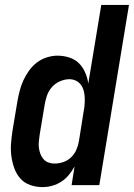

<svg xmlns="http://www.w3.org/2000/svg" viewBox="-20 -755 546 783"><path d="M154 8Q127 8 103 -0.5Q79 -9 63 -27Q47 -45 38.5 -68.5Q30 -92 26.5 -117.5Q23 -143 25 -169.5Q27 -196 31 -222L51 -342Q55 -364 60.5 -385.5Q66 -407 75.5 -427.5Q85 -448 98.5 -467Q112 -486 130.5 -500Q149 -514 171 -521Q193 -528 214 -528Q239 -528 262.5 -520.5Q286 -513 302 -497Q318 -481 327.5 -459Q337 -437 340 -414L393 -735H506L385 0H272L284 -76Q274 -58 261 -42Q248 -26 230.5 -14.5Q213 -3 193 2.5Q173 8 154 8ZM202 -88Q220 -88 238 -94Q256 -100 270 -113.5Q284 -127 291.5 -144.5Q299 -162 302 -180L321 -300Q324 -314 325 -328.5Q326 -343 325.5 -357Q325 -371 321.5 -384.5Q318 -398 310 -409Q302 -420 289.5 -426Q277 -432 263 -432Q244 -432 224.5 -423.5Q205 -415 191.5 -399.5Q178 -384 171.5 -365Q165 -346 162 -327L142 -207Q140 -193 138.5 -179.5Q137 -166 138.5 -153Q140 -140 144.5 -128Q149 -116 157 -106.5Q165 -97 177 -92.5Q189 -88 202 -88Z"/></svg>

Font: Iosevka Oblique
Style: Bold
Weight: 700
Italic angle: -9°
Monospace: yes
Designer: Belleve Invis
Foundry: Belleve Invis
Version: Version 32.5.0; ttfautohint (v1.8.4)